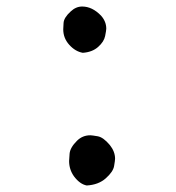

<svg xmlns="http://www.w3.org/2000/svg" viewBox="-20 -657 540 589"><path d="M246 -88Q225 -92 207 -116Q192 -137 192 -163Q192 -167 193.5 -185.5Q195 -204 216 -225Q233 -242 257 -242Q262 -242 279.5 -239Q297 -236 317 -212Q333 -192 333 -170Q333 -165 330 -147.5Q327 -130 304.5 -110Q282 -90 246 -88ZM234 -495Q211 -499 192.5 -519.5Q174 -540 174 -567Q174 -570 175 -586.5Q176 -603 197 -622Q213 -637 232 -637Q263 -637 290 -609Q306 -591 306 -569Q306 -564 302.5 -546.5Q299 -529 281 -513Q263 -497 234 -495Z"/></svg>

Font: Xiaolai Mono SC
Style: Regular
Weight: 400
Monospace: yes
Designer: LXGW / Nozomi Seto
Version: Version 3.113;September 30, 2024